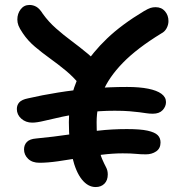

<svg xmlns="http://www.w3.org/2000/svg" viewBox="-20 -739 740 775"><path d="M366 16Q335 16 310.5 -14.5Q286 -45 272 -104Q258 -163 258 -246Q258 -301 271.5 -357.5Q285 -414 319 -470.5Q353 -527 412 -583.5Q471 -640 561 -694Q578 -704 587.5 -707Q597 -710 608 -710Q632 -710 646 -693.5Q660 -677 660 -654Q660 -639 652.5 -625Q645 -611 631 -604Q533 -544 476 -485.5Q419 -427 394.5 -367.5Q370 -308 370 -246Q370 -185 377 -150.5Q384 -116 392.5 -96.5Q401 -77 408 -64Q415 -51 415 -35Q415 -11 401.5 2.5Q388 16 366 16ZM139 -82Q110 -82 93.5 -98Q77 -114 77 -136Q77 -154 88.5 -166Q100 -178 126 -180Q198 -187 258.5 -196Q319 -205 375.5 -211.5Q432 -218 492 -218Q547 -218 576 -211.5Q605 -205 616.5 -193.5Q628 -182 628 -164Q628 -140 610.5 -128Q593 -116 569 -116Q547 -116 528 -118Q509 -120 475 -120Q436 -120 391.5 -114.5Q347 -109 301.5 -101.5Q256 -94 214 -88Q172 -82 139 -82ZM110 -244Q84 -244 66 -260Q48 -276 48 -299Q48 -315 58 -326Q68 -337 93 -342Q149 -355 214.5 -365.5Q280 -376 350.5 -382Q421 -388 493 -388Q543 -388 578 -381Q613 -374 631.5 -360.5Q650 -347 650 -327Q650 -309 636.5 -294.5Q623 -280 597 -280Q583 -280 570.5 -282Q558 -284 542 -286Q526 -288 502.5 -290Q479 -292 443 -292Q380 -292 327 -284.5Q274 -277 232 -268Q190 -259 159.5 -251.5Q129 -244 110 -244ZM350 -369Q338 -369 326 -375.5Q314 -382 302 -397Q276 -429 245 -454.5Q214 -480 182 -503Q150 -526 121 -550.5Q92 -575 72 -605Q59 -624 54.5 -636Q50 -648 50 -660Q50 -684 63.5 -701.5Q77 -719 99 -719Q114 -719 127 -711.5Q140 -704 153 -683Q176 -651 206 -624.5Q236 -598 269 -573.5Q302 -549 334.5 -522Q367 -495 393 -461Q403 -449 404 -433.5Q405 -418 398 -403Q391 -388 378.5 -378.5Q366 -369 350 -369Z"/></svg>

Font: Shantell Sans Medium
Style: Regular
Weight: 500
Designer: Stephen Nixon, Anya Danilova, Shantell Martin
Foundry: Arrow Type
Version: Version 1.011;[c5ecc13dd]